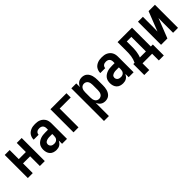

<svg xmlns="http://www.w3.org/2000/svg" viewBox="222 -1685 3057 3057"><g transform="rotate(-45 1750.0 -156.5)"><path d="M59 0V-520H170V-315H330V-520H441V0H330V-219H170V0Z M700 8Q669 8 639.5 -1.5Q610 -11 589.5 -33Q569 -55 560 -84.5Q551 -114 551 -144Q551 -171 557.5 -197Q564 -223 580 -244Q596 -265 618.5 -279.5Q641 -294 665.5 -302.5Q690 -311 716.5 -314Q743 -317 769 -317H830V-351Q830 -368 825 -383.5Q820 -399 808.5 -410.5Q797 -422 781 -427Q765 -432 749 -432Q734 -432 720 -429Q706 -426 694 -417.5Q682 -409 675 -395.5Q668 -382 668 -368V-366H557V-371Q557 -394 564 -416.5Q571 -439 584 -458.5Q597 -478 616.5 -491.5Q636 -505 657.5 -513.5Q679 -522 702.5 -525Q726 -528 749 -528Q774 -528 798.5 -524.5Q823 -521 845.5 -511Q868 -501 887 -484.5Q906 -468 918.5 -446.5Q931 -425 936 -400.5Q941 -376 941 -351V0H830V-74Q821 -56 808 -39.5Q795 -23 777.5 -12Q760 -1 740 3.5Q720 8 700 8ZM746 -88Q763 -88 780 -94Q797 -100 809 -113.5Q821 -127 825.5 -144.5Q830 -162 830 -180V-221H769Q757 -221 745.5 -220Q734 -219 722.5 -216Q711 -213 700 -208.5Q689 -204 680 -196.5Q671 -189 666.5 -178Q662 -167 662 -155Q662 -140 669 -126Q676 -112 688.5 -103Q701 -94 716 -91Q731 -88 746 -88Z M1088 0V-520H1449V-424H1200V0Z M1559 215V-520H1670V-437Q1678 -457 1690.5 -474.5Q1703 -492 1720 -504.5Q1737 -517 1758 -522.5Q1779 -528 1800 -528Q1824 -528 1847.5 -520.5Q1871 -513 1889 -497Q1907 -481 1919 -459.5Q1931 -438 1937.5 -415Q1944 -392 1946.5 -368Q1949 -344 1949 -320V-200Q1949 -176 1946.5 -152Q1944 -128 1937.5 -105Q1931 -82 1919 -60.5Q1907 -39 1889 -23Q1871 -7 1847.5 0.5Q1824 8 1800 8Q1779 8 1758 2.5Q1737 -3 1720 -15.5Q1703 -28 1690.5 -45.5Q1678 -63 1670 -83V215ZM1754 -88Q1774 -88 1792 -97.5Q1810 -107 1820 -124Q1830 -141 1834 -160.5Q1838 -180 1838 -200V-320Q1838 -340 1834 -359.5Q1830 -379 1820 -396Q1810 -413 1792 -422.5Q1774 -432 1754 -432Q1734 -432 1716 -422.5Q1698 -413 1688 -396Q1678 -379 1674 -359.5Q1670 -340 1670 -320V-200Q1670 -180 1674 -160.5Q1678 -141 1688 -124Q1698 -107 1716 -97.5Q1734 -88 1754 -88Z M2200 8Q2169 8 2139.5 -1.5Q2110 -11 2089.5 -33Q2069 -55 2060 -84.5Q2051 -114 2051 -144Q2051 -171 2057.5 -197Q2064 -223 2080 -244Q2096 -265 2118.5 -279.5Q2141 -294 2165.5 -302.5Q2190 -311 2216.5 -314Q2243 -317 2269 -317H2330V-351Q2330 -368 2325 -383.5Q2320 -399 2308.5 -410.5Q2297 -422 2281 -427Q2265 -432 2249 -432Q2234 -432 2220 -429Q2206 -426 2194 -417.5Q2182 -409 2175 -395.5Q2168 -382 2168 -368V-366H2057V-371Q2057 -394 2064 -416.5Q2071 -439 2084 -458.5Q2097 -478 2116.5 -491.5Q2136 -505 2157.5 -513.5Q2179 -522 2202.5 -525Q2226 -528 2249 -528Q2274 -528 2298.5 -524.5Q2323 -521 2345.5 -511Q2368 -501 2387 -484.5Q2406 -468 2418.5 -446.5Q2431 -425 2436 -400.5Q2441 -376 2441 -351V0H2330V-74Q2321 -56 2308 -39.5Q2295 -23 2277.5 -12Q2260 -1 2240 3.5Q2220 8 2200 8ZM2246 -88Q2263 -88 2280 -94Q2297 -100 2309 -113.5Q2321 -127 2325.5 -144.5Q2330 -162 2330 -180V-221H2269Q2257 -221 2245.5 -220Q2234 -219 2222.5 -216Q2211 -213 2200 -208.5Q2189 -204 2180 -196.5Q2171 -189 2166.5 -178Q2162 -167 2162 -155Q2162 -140 2169 -126Q2176 -112 2188.5 -103Q2201 -94 2216 -91Q2231 -88 2246 -88Z M2530 151V-96H2559Q2572 -123 2580.5 -151Q2589 -179 2593.5 -208Q2598 -237 2599 -266.5Q2600 -296 2600 -325V-520H2925V-96H2970V151H2858V0H2642V151ZM2678 -96H2814V-424H2711V-325Q2711 -296 2710.5 -267Q2710 -238 2706 -209Q2702 -180 2695.5 -151.5Q2689 -123 2678 -96Z M3059 0V-520H3170V-312Q3170 -281 3169.5 -250.5Q3169 -220 3168 -189L3298 -520H3441V0H3330V-208Q3330 -239 3330.5 -269.5Q3331 -300 3332 -331L3202 0Z"/></g></svg>

Font: Iosevka Custom
Style: Bold
Weight: 700
Monospace: yes
Designer: Belleve Invis
Foundry: Belleve Invis
Version: Version 30.3.3; ttfautohint (v1.8.3)